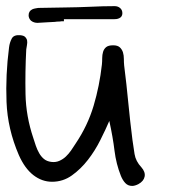

<svg xmlns="http://www.w3.org/2000/svg" viewBox="-20 -612 574 632"><path d="M9.8 -456.1Q11.7 -471.7 18.6 -484.9Q25.4 -498 46.9 -496.1Q58.6 -495.1 63.5 -489.7Q68.4 -484.4 69.3 -478Q70.3 -471.7 68.8 -463.9Q67.4 -456.1 66.4 -449.2Q62.5 -375 64 -302.2Q65.4 -229.5 89.8 -157.2Q93.8 -144.5 98.1 -131.8Q102.5 -119.1 108.9 -107.9Q115.2 -96.7 124.5 -88.9Q133.8 -81.1 148.4 -79.1Q163.1 -77.1 175.3 -82.5Q187.5 -87.9 196.8 -96.7Q206.1 -105.5 213.9 -116.7Q221.7 -127.9 228.5 -138.7Q268.6 -198.2 288.1 -263.7Q307.6 -329.1 315.4 -399.4Q316.4 -409.2 316.4 -420.4Q316.4 -431.6 319.3 -441.4Q322.3 -451.2 329.6 -457Q336.9 -462.9 352.5 -462.9Q367.2 -462.9 374.5 -456.1Q381.8 -449.2 384.8 -439.5Q387.7 -429.7 387.7 -418Q387.7 -406.2 388.7 -396.5Q396.5 -335 402.3 -273.9Q408.2 -212.9 416 -151.4Q418.9 -128.9 422.9 -105Q426.8 -81.1 445.3 -61.5Q459 -45.9 456.1 -30.8Q453.1 -15.6 435.5 -5.9Q423.8 0 415 0Q401.4 0 392.6 -9.3Q383.8 -18.6 377.9 -33.2Q362.3 -72.3 356.9 -116.2Q351.6 -160.2 339.8 -213.9Q328.1 -186.5 310.5 -151.4Q293 -116.2 269.5 -85.9Q246.1 -55.7 216.8 -34.7Q187.5 -13.7 151.4 -13.7Q118.2 -13.7 89.8 -35.6Q61.5 -57.6 42 -101.6Q4.9 -187.5 1.5 -276.4Q-2 -365.2 9.8 -456.1ZM74.2 -561.5Q74.2 -575.2 85.9 -581.1Q89.8 -583 94.7 -584Q99.6 -585 105.5 -585.9Q149.4 -586.9 192.9 -587.4Q236.3 -587.9 279.3 -589.8Q298.8 -590.8 318.4 -591.3Q337.9 -591.8 357.4 -591.8Q368.2 -591.8 375.5 -585.4Q382.8 -579.1 382.8 -568.4Q382.8 -556.6 372.1 -551.8Q367.2 -549.8 363.3 -549.3Q359.4 -548.8 355.5 -548.8H214.8H190.4V-542H182.6Q177.7 -541 171.9 -541Q166 -541 161.1 -540Q147.5 -539.1 134.8 -538.6Q122.1 -538.1 109.4 -537.1Q102.5 -536.1 95.2 -537.6Q87.9 -539.1 82 -543.9Q74.2 -551.8 74.2 -561.5Z"/></svg>

Font: Scriphy
Style: Regular
Weight: 400
Designer: Ala M. Lockhart
Foundry: Ala M. Lockhart
Version: Version 1.0 2021